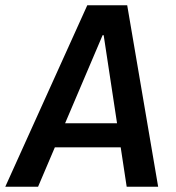

<svg xmlns="http://www.w3.org/2000/svg" viewBox="-45 -706 665 726"><path d="M-25 0 285 -686H436L553 0H434L347 -573H343L99 0ZM112 -149 125 -240H466L453 -149Z"/></svg>

Font: Chivo Mono Medium
Style: Italic
Weight: 500
Italic angle: -8.05°
Monospace: yes
Designer: Hector Gatti
Foundry: Omnibus-Type
Version: Version 1.008